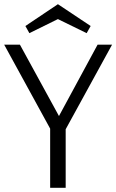

<svg xmlns="http://www.w3.org/2000/svg" viewBox="-35 -895 554 915"><path d="M241 -804 105 -737 86 -771 241 -875 397 -771 378 -737ZM430 -682H499L278 -279V0H204V-282L-15 -682H60L246 -342Z"/></svg>

Font: Didact Gothic
Style: Regular
Weight: 400
Designer: Daniel Johnson
Foundry: Daniel Johnson
Version: Version 2.101;PS 002.101;hotconv 1.0.88;makeotf.lib2.5.64775